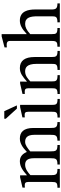

<svg xmlns="http://www.w3.org/2000/svg" viewBox="772 -1518 746 2330"><g transform="rotate(-90 1145.0 -353.0)"><path d="M185 -357C214 -384 258 -421 310 -421C356 -421 390 -399 390 -314V-116C390 -46 384 -29 313 -29V0H550V-29C478 -29 473 -47 473 -116V-359C506 -387 547 -421 588 -421C635 -421 674 -399 674 -308V-116C674 -55 671 -29 603 -29V0H829V-29C760 -29 757 -53 757 -116V-320C757 -441 706 -485 628 -485C575 -485 524 -456 469 -402H465C445 -450 411 -485 354 -485C286 -485 240 -448 186 -401H182V-482H158L33 -453V-424C33 -424 45 -426 60 -426C88 -426 102 -417 102 -381V-101C102 -41 95 -29 32 -29V0H260V-29C198 -29 185 -41 185 -97Z M1109 -28C1042 -28 1037 -43 1037 -101V-482H1011L885 -454V-425C885 -425 896 -427 910 -427C939 -427 954 -423 954 -380V-101C954 -44 951 -28 884 -28V0H1109ZM961 -674H869V-656L992 -521H1031Z M1618 -307C1618 -422 1575 -485 1484 -485C1421 -485 1377 -449 1323 -401H1319L1320 -482H1297L1170 -453V-424C1170 -424 1180 -426 1197 -426C1224 -426 1239 -418 1239 -382V-101C1239 -45 1236 -28 1169 -28V0H1398V-28C1326 -28 1322 -45 1322 -101V-358C1352 -385 1389 -421 1443 -421C1488 -421 1535 -402 1535 -282V-101C1535 -45 1532 -28 1461 -28V0H1692V-28C1625 -28 1618 -45 1618 -101Z M1896 -359C1945 -404 1981 -421 2020 -421C2101 -421 2112 -352 2112 -270V-97C2112 -49 2108 -29 2039 -29V0H2269V-29C2206 -29 2195 -48 2195 -101V-300C2195 -382 2176 -485 2061 -485C2008 -485 1962 -462 1899 -403H1896V-706H1869L1735 -671V-643C1735 -643 1748 -645 1764 -645C1791 -645 1813 -640 1813 -605V-93C1813 -37 1795 -29 1743 -29V0H1970V-29C1901 -29 1896 -45 1896 -97Z"/></g></svg>

Font: STIX Two Math
Style: Regular
Weight: 400
Designer: Ross Mills, John Hudson & Paul Hanslow, Tiro Typeworks Ltd; with portions MicroPress Inc., with additions and correction
Foundry: Tiro Typeworks Ltd
Version: Version 2.02 b142